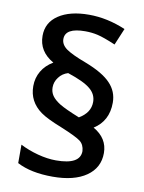

<svg xmlns="http://www.w3.org/2000/svg" viewBox="-87 -828 674 896"><g transform="rotate(10 250.5 -380.0)"><path d="M63 -394Q63 -433.1 81.8 -465.1Q100.6 -497.1 136.2 -518.1Q64.9 -558.6 64.9 -632.8Q64.9 -695.8 118.2 -731.4Q171.4 -767.1 262.2 -767.1Q348.6 -767.1 436 -730L402.8 -650.9Q346.7 -674.8 316.9 -681.6Q288.6 -688 257.8 -688Q163.1 -688 163.1 -634.8Q163.1 -608.4 189.9 -588.9Q217.8 -569.3 283.2 -544.9Q368.7 -512.2 405.3 -473.1Q441.9 -435.1 441.9 -381.8Q441.9 -294.9 374 -252Q441.9 -213.4 441.9 -143.1Q441.9 -73.2 384.3 -33.2Q326.7 6.8 225.1 6.8Q121.6 6.8 56.2 -27.8V-115.2Q93.3 -95.7 140.6 -83Q186.5 -70.8 227.1 -70.8Q341.8 -70.8 341.8 -134.8Q339.8 -165.5 319.3 -181.2Q298.8 -196.8 225.1 -227.1Q154.3 -254.9 124.5 -276.4Q63 -320.8 63 -394ZM152.8 -403.8Q152.8 -381.8 164.6 -364.7Q176.3 -347.7 202.6 -331.1Q229.5 -314.5 297.9 -287.1Q351.1 -318.4 351.1 -369.1Q351.1 -405.8 320.8 -430.7Q291 -456.1 212.9 -481.9Q185.5 -473.6 169.4 -451.7Q152.8 -430.2 152.8 -403.8Z"/></g></svg>

Font: Open Sans
Style: SemiBold
Weight: 600
Foundry: Ascender Corporation
Version: Version 1.10